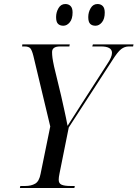

<svg xmlns="http://www.w3.org/2000/svg" viewBox="-20 -935 684 955"><path d="M79 0 81 -10H107Q135 -10 155 -21.5Q175 -33 182 -71L230 -306L146 -657Q139 -685 131 -694.5Q123 -704 101 -704H90L91 -714H327L325 -704H279Q239 -704 239 -676Q239 -662 241 -647Q243 -632 249 -604L284 -459Q291 -427 300 -387Q309 -347 316 -309Q331 -333 348 -359Q365 -385 385 -417L513 -616Q537 -651 537 -672Q537 -704 482 -704H439L442 -714H644L642 -704H621Q600 -704 582.5 -690.5Q565 -677 538 -634L322 -301L276 -72Q272 -53 272 -41Q272 -22 287 -16Q302 -10 328 -10H352L350 0ZM455 -807Q438 -807 428.5 -816.5Q419 -826 419 -850Q419 -874 431 -894.5Q443 -915 465 -915Q481 -915 491 -905Q501 -895 501 -872Q501 -841 487 -824Q473 -807 455 -807ZM295 -807Q278 -807 268.5 -816.5Q259 -826 259 -850Q259 -874 271 -894.5Q283 -915 305 -915Q321 -915 331 -905Q341 -895 341 -873Q341 -841 327 -824Q313 -807 295 -807Z"/></svg>

Font: Noto Serif Display Condensed
Style: Italic
Weight: 400
Width: 3
Italic angle: -12°
Designer: Monotype Design Team
Foundry: Monotype Imaging Inc.
Version: Version 2.009